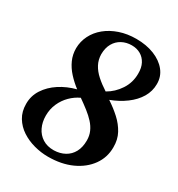

<svg xmlns="http://www.w3.org/2000/svg" viewBox="-180 -871 929 1000"><g transform="rotate(30 285.0 -371.0)"><path d="M256 10.5Q214 10.5 172.2 -0.8Q130.5 -12 96.2 -34.5Q62 -57 41.2 -91.2Q20.5 -125.5 20.5 -171Q20 -219 45.8 -258.8Q71.5 -298.5 115.2 -327Q159 -355.5 213 -369.5Q181.5 -393.5 156 -421.5Q130.5 -449.5 115.8 -482Q101 -514.5 101 -552.5Q101.5 -593.5 119.8 -629.8Q138 -666 171.2 -693.2Q204.5 -720.5 250 -736Q295.5 -751.5 349.5 -751.5Q410 -751.5 457.5 -732.5Q505 -713.5 532.2 -679.5Q559.5 -645.5 559 -600.5Q559 -557.5 536.8 -520.2Q514.5 -483 475 -453.8Q435.5 -424.5 385 -405.5Q424.5 -379.5 456.8 -350Q489 -320.5 508.5 -284.5Q528 -248.5 527.5 -202Q527.5 -141 493 -93Q458.5 -45 397.5 -17.2Q336.5 10.5 256 10.5ZM347 -434Q390.5 -458.5 419 -502Q447.5 -545.5 447.5 -598.5Q448 -634.5 435 -659.2Q422 -684 399 -697.2Q376 -710.5 345.5 -710.5Q313.5 -710.5 287.2 -696.5Q261 -682.5 245.8 -656Q230.5 -629.5 230 -591.5Q230.5 -558 245 -530.8Q259.5 -503.5 285.8 -480Q312 -456.5 347 -434ZM266.5 -33.5Q303 -34.5 331 -50Q359 -65.5 374.5 -94.2Q390 -123 390 -164Q390 -192.5 379.5 -216.2Q369 -240 350.2 -260.5Q331.5 -281 306.5 -300.5Q281.5 -320 251.5 -341Q221 -327 195.5 -301.8Q170 -276.5 155 -242.8Q140 -209 140 -169.5Q140 -131 154.8 -100Q169.5 -69 197.8 -51Q226 -33 266.5 -33.5Z"/></g></svg>

Font: Merriweather 72pt
Style: Bold Italic
Weight: 700
Italic angle: -7.8°
Version: Version 2.101